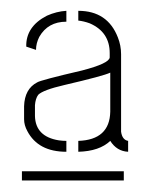

<svg xmlns="http://www.w3.org/2000/svg" viewBox="-20 -709 265 346"><path d="M19.5 -383.8V-400.4H203.1V-383.8ZM23.4 -494.1V-517.6Q24.4 -548.8 46.9 -560.5Q52.7 -564.5 127.9 -582Q176.8 -594.7 177.7 -605.5V-613.3Q177.7 -651.4 141.6 -667Q130.9 -670.9 121.1 -671.9V-689.5Q173.8 -689.5 192.4 -641.6Q198.2 -627 198.2 -611.3V-471.7Q200.2 -457 210.9 -455.1V-435.5Q190.4 -436.5 178.7 -455.1Q159.2 -436.5 121.1 -435.5V-455.1Q177.7 -457 178.7 -507.8V-578.1Q167 -572.3 95.7 -555.7Q57.6 -546.9 48.8 -538.1Q43.9 -531.2 43 -519.5V-500Q43.9 -462.9 85.9 -456.1Q92.8 -455.1 99.6 -455.1V-435.5Q48.8 -435.5 29.3 -472.7Q23.4 -483.4 23.4 -494.1ZM27.3 -625Q26.4 -661.1 64.5 -680.7Q82 -688.5 99.6 -689.5V-669.9Q66.4 -669.9 50.8 -642.6Q44.9 -630.9 44.9 -619.1Z"/></svg>

Font: Post No Bills Colombo
Style: Light
Weight: 400
Designer: Kosala Senevirathne, Siva Puranthara, Lasantha Premarathna, Tharique Azeez
Foundry: Mooniak
Version: Version 1.220 ; ttfautohint (v1.5)